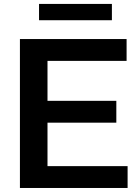

<svg xmlns="http://www.w3.org/2000/svg" viewBox="-20 -934 696 954"><path d="M216 -108.5H614V0H79V-740H609V-631.5H216V-433H558V-324.5H216ZM174 -833.5V-914.5H536V-833.5Z"/></svg>

Font: Encode Sans Semi Expanded SmBd
Style: Regular
Weight: 600
Width: 6
Designer: Multiple Designers
Foundry: Impallari Type
Version: Version 2.000